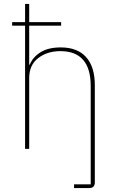

<svg xmlns="http://www.w3.org/2000/svg" viewBox="-20 -760 599 980"><path d="M358 200V181H443V-321Q443 -499 288 -499Q221 -499 175 -463.5Q129 -428 129 -362V0H108V-629H42V-647H108V-740H129V-647H292V-629H129V-430H132Q147 -468 186.5 -493Q226 -518 290 -518Q375 -518 419.5 -468.5Q464 -419 464 -325V171Q464 200 435 200Z"/></svg>

Font: IBM Plex Sans Thin
Style: Regular
Weight: 100
Designer: Mike Abbink, Paul van der Laan, Pieter van Rosmalen
Foundry: Bold Monday
Version: Version 3.0